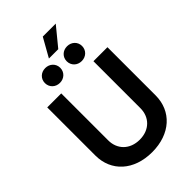

<svg xmlns="http://www.w3.org/2000/svg" viewBox="-318 -1213 1340 1340"><g transform="rotate(-45 352.0 -543.5)"><path d="M352.1 11.7C531.7 11.7 648.9 -96.2 648.9 -252.4V-727.5H510.7V-263.7C510.7 -175.3 449.2 -111.3 352.1 -111.3C255.4 -111.3 192.9 -175.3 192.9 -263.7V-727.5H54.7V-252.4C54.7 -96.2 171.9 11.7 352.1 11.7ZM454.1 -785.6C497.1 -785.6 529.8 -816.9 529.8 -858.9C529.8 -900.4 497.1 -931.6 454.1 -931.6C410.6 -931.6 378.4 -900.4 378.4 -858.9C378.4 -816.9 410.6 -785.6 454.1 -785.6ZM238.8 -785.6C281.7 -785.6 314.5 -816.9 314.5 -858.9C314.5 -900.4 281.7 -931.6 238.8 -931.6C195.3 -931.6 163.1 -900.4 163.1 -858.9C163.1 -816.9 195.3 -785.6 238.8 -785.6ZM304.2 -960.4H396.5L510.3 -1099.1H382.3Z"/></g></svg>

Font: Raveo Display Display SemiBold
Style: Regular
Weight: 600
Designer: Jakub Foglar, Rasmus Andersson (Inter)
Foundry: Jakubfoglar.com
Version: Version 1.100;Glyphs 3.2.3 (3260)